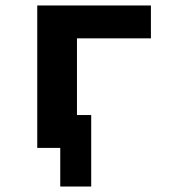

<svg xmlns="http://www.w3.org/2000/svg" viewBox="-20 -540 640 701"><path d="M200 141V0H116V-520H531V-400H261V-120H313V141Z"/></svg>

Font: Iosevka Custom Heavy Extended
Style: Regular
Weight: 900
Width: 7
Monospace: yes
Designer: Belleve Invis
Foundry: Belleve Invis
Version: Version 11.2.4; ttfautohint (v1.8.4)